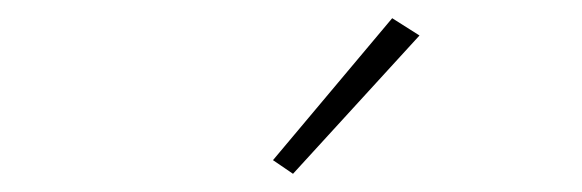

<svg xmlns="http://www.w3.org/2000/svg" viewBox="-20 -785 640 211"><path d="M302 -594 280 -609 411 -765 441 -746Z"/></svg>

Font: IBM Plex Mono ExtraLight
Style: Italic
Weight: 200
Italic angle: -9°
Monospace: yes
Designer: Mike Abbink, Paul van der Laan, Pieter van Rosmalen
Foundry: Bold Monday
Version: Version 2.3